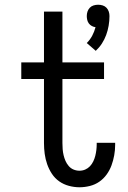

<svg xmlns="http://www.w3.org/2000/svg" viewBox="-20 -784 540 812"><path d="M385 -569 347 -602Q361 -616 370 -633Q379 -650 384 -669Q376 -670 368.5 -674Q361 -678 356 -684.5Q351 -691 349 -699.5Q347 -708 347 -716Q347 -726 350 -735Q353 -744 359.5 -751Q366 -758 375.5 -761Q385 -764 395 -764Q405 -764 414.5 -761Q424 -758 430.5 -751Q437 -744 440 -735Q443 -726 443 -716Q443 -696 439.5 -675.5Q436 -655 429 -636Q422 -617 411 -600Q400 -583 385 -569ZM316 8Q294 8 271.5 2Q249 -4 230.5 -17Q212 -30 199.5 -49Q187 -68 179.5 -89.5Q172 -111 169 -133.5Q166 -156 166 -179V-450H70V-520H166V-735H244V-520H420V-450H244V-179Q244 -166 245 -153Q246 -140 249 -127.5Q252 -115 257 -103.5Q262 -92 270.5 -82Q279 -72 291 -67Q303 -62 316 -62Q329 -62 340.5 -67Q352 -72 360.5 -81Q369 -90 374.5 -101.5Q380 -113 383 -125Q386 -137 387.5 -149.5Q389 -162 389 -174V-180H467V-171Q467 -149 463 -127Q459 -105 451.5 -84.5Q444 -64 431 -46Q418 -28 400 -15.5Q382 -3 360 2.5Q338 8 316 8Z"/></svg>

Font: Iosevka Custom
Style: Regular
Weight: 400
Monospace: yes
Designer: Belleve Invis
Foundry: Belleve Invis
Version: Version 32.5.0; ttfautohint (v1.8.4)